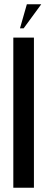

<svg xmlns="http://www.w3.org/2000/svg" viewBox="-20 -874 219 894"><path d="M138 -699V0H42V-699ZM73 -742 105 -854H172L90 -742Z"/></svg>

Font: Moniqa Narrow Heading
Style: Bold
Weight: 700
Width: 4
Designer: Rajesh Rajput
Foundry: Rajesh Rajput
Version: Version 1.000